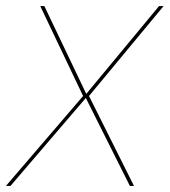

<svg xmlns="http://www.w3.org/2000/svg" viewBox="-54 -612 559 632"><path d="M-34.5 0H-19.5L228.5 -289.5L373.5 0H387L239 -296L484.5 -592H469.5L230 -303L92 -592H78.5L219.5 -296Z"/></svg>

Font: Anybody UltraCondensed Thin Thin
Style: Italic
Weight: 250
Italic angle: -10°
Version: Version 1.111